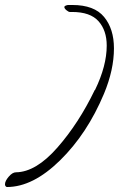

<svg xmlns="http://www.w3.org/2000/svg" viewBox="-51 -694 477 770"><path d="M207 -666Q207 -667 208 -668.5Q209 -670 210.5 -670.5Q212 -671 214 -672Q216 -673 218.5 -673.5Q221 -674 223 -674Q225 -674 228.5 -674Q232 -674 234 -674Q236 -674 239 -674Q327 -674 366.5 -626Q406 -578 406 -500Q406 -414 366 -318Q299 -158 190 -51Q81 56 -23 56H-24Q-31 53 -31 45Q-31 32 -16 14.5Q-1 -3 13 -3Q93 -4 179 -102Q265 -200 329 -333H330Q377 -430 377 -511Q377 -572 344 -609Q311 -646 238 -646Q233 -646 229 -646Q224 -646 215.5 -653Q207 -660 207 -666Z"/></svg>

Font: Bilbo Swash Caps
Style: Regular
Weight: 400
Designer: Robert E. Leuschke
Foundry: Robert E. Leuschke
Version: Version 1.003